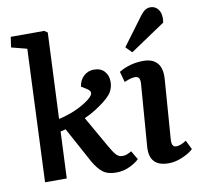

<svg xmlns="http://www.w3.org/2000/svg" viewBox="-87 -882 1019 987"><g transform="rotate(-10 423.0 -389.0)"><path d="M101.1 -691.9 20 -712.9 27.8 -767.1H203.1L219.2 -755.9L199.2 -308.1Q285.6 -327.6 348.1 -370.1Q378.4 -390.6 383.5 -405.8Q388.7 -420.9 368.2 -434.1L338.9 -452.1Q343.8 -486.3 366.2 -506.6Q388.7 -526.9 418.9 -526.9Q454.6 -526.9 473.9 -505.4Q493.2 -483.9 493.2 -452.1Q493.2 -412.1 469 -383.8Q444.8 -355.5 388.2 -319.8Q362.3 -303.2 330.1 -289.1L423.8 -125Q442.4 -91.8 455.8 -77.9Q469.2 -64 486.8 -64Q500.5 -64 510 -67.6Q519.5 -71.3 535.2 -80.1L562 -34.2Q542.5 -15.6 510.5 -0.7Q478.5 14.2 440.9 14.2Q397 14.2 371.6 -5.6Q346.2 -25.4 323.2 -65.9L223.1 -250L195.8 -243.2L185.1 0H71.8Z M710.4 -762.2Q733.4 -792 759.8 -792Q788.1 -792 803.7 -768.1Q819.3 -744.1 812.5 -703.1L629.4 -580.1L598.6 -611.8ZM645.5 -412.1Q647 -432.1 641.4 -442.1Q635.7 -452.1 619.6 -452.1Q612.8 -452.1 604.2 -450.4Q595.7 -448.7 591.1 -447Q586.4 -445.3 576.7 -441.7Q566.9 -438 564.5 -437L549.3 -492.2Q606.4 -526.9 677.7 -526.9Q725.6 -526.9 749.8 -499Q773.9 -471.2 769.5 -414.1L746.6 -107.9Q745.6 -93.8 746.8 -85Q748 -76.2 753.4 -70.6Q758.8 -64.9 769.5 -64.9Q791 -64.9 821.3 -85L844.7 -37.1Q826.7 -19 788.8 -2.4Q751 14.2 715.3 14.2Q612.3 14.2 620.6 -89.8Z"/></g></svg>

Font: Literata Book
Style: Bold Italic
Weight: 700
Italic angle: -3°
Designer: Latin by Veronika Burian and Jose Scaglione. Greek by Irene Vlachou. Cyrillic by Vera Evstafieva
Foundry: TypeTogether
Version: Version 1.003;PS 001.003;hotconv 1.0.88;makeotf.lib2.5.64775